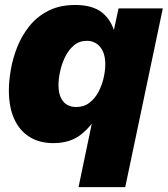

<svg xmlns="http://www.w3.org/2000/svg" viewBox="-20 -561 676 771"><path d="M295.4 190.4 360.8 -123 379.9 -111.8Q350.6 -57.6 306.9 -22Q263.2 13.7 193.8 13.7Q138.7 13.7 98.6 -11.2Q58.6 -36.1 37.1 -83.3Q15.6 -130.4 15.6 -197.8Q15.6 -234.9 23.4 -280.8Q31.2 -326.7 49.3 -372.3Q67.4 -418 98.1 -456.3Q128.9 -494.6 174.3 -517.8Q219.7 -541 282.2 -541Q352.5 -541 390.6 -510Q428.7 -479 441.9 -424.3L434.1 -425.8L456.1 -527.3H633.8L482.9 190.4ZM286.1 -131.3Q317.4 -131.3 339.6 -148.7Q361.8 -166 375.7 -192.6Q389.6 -219.2 396.2 -248.5Q402.8 -277.8 402.8 -301.8Q402.8 -347.7 382.3 -372.3Q361.8 -397 328.6 -397Q297.9 -397 276.1 -378.2Q254.4 -359.4 240.7 -330.8Q227.1 -302.2 220.9 -272Q214.8 -241.7 214.8 -218.8Q214.8 -177.7 233.2 -154.5Q251.5 -131.3 286.1 -131.3Z"/></svg>

Font: Schibsted Grotesk Black
Style: Italic
Weight: 900
Italic angle: -12°
Designer: Bakken & Baeck AS, Henrik Kongsvoll
Foundry: Schibsted ASA
Version: Version 1.100;gftools[0.9.25]